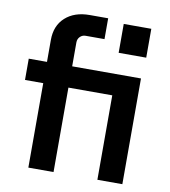

<svg xmlns="http://www.w3.org/2000/svg" viewBox="-82 -800 771 871"><g transform="rotate(10 303.5 -365.0)"><path d="M425 0V-441L476 -389H23V-487H540V0ZM107 0V-588Q107 -654 149 -692Q191 -730 261 -730H346V-634H259Q244 -634 233.5 -623.5Q223 -613 223 -597V0ZM420 -584V-717H547V-584Z"/></g></svg>

Font: SUSE SemiBold
Style: Regular
Weight: 600
Designer: Rene Bieder
Foundry: SUSE
Version: Version 1.000